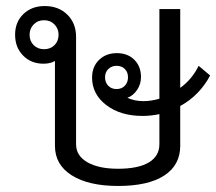

<svg xmlns="http://www.w3.org/2000/svg" viewBox="-20 -606 716 636"><path d="M577 -255V-123Q577 -59 524 -24.5Q471 10 371 10Q274 10 218 -25Q162 -60 162 -123V-404Q147 -395 124 -395Q83 -395 56.5 -422Q30 -449 30 -491Q30 -533 57.5 -559.5Q85 -586 128 -586Q174 -586 203 -557.5Q232 -529 232 -484V-128Q232 -90 269.5 -68.5Q307 -47 371 -47Q438 -47 473 -68Q508 -89 508 -128V-228Q481 -222 452 -222Q379 -222 332 -258Q285 -294 285 -349Q285 -385 308 -407.5Q331 -430 367 -430Q403 -430 425 -408Q447 -386 447 -351Q447 -327 434 -308Q421 -289 402 -282Q426 -271 455 -271Q481 -271 508 -279V-576H577V-315Q616 -343 638 -388L676 -356Q660 -325 634.5 -298.5Q609 -272 577 -255ZM174 -491Q174 -511 160.5 -525Q147 -539 126 -539Q105 -539 91.5 -525Q78 -511 78 -491Q78 -470 91.5 -456.5Q105 -443 126 -443Q147 -443 160.5 -456.5Q174 -470 174 -491ZM366 -311Q383 -311 393.5 -322Q404 -333 404 -350Q404 -367 393.5 -377.5Q383 -388 366 -388Q350 -388 339 -377.5Q328 -367 328 -350Q328 -333 338.5 -322Q349 -311 366 -311Z"/></svg>

Font: Sarabun Light
Style: Regular
Weight: 300
Designer: Suppakit Chalermlarp | Katatrad Co.,Ltd.
Foundry: Cadson Demak Co.,Ltd.
Version: Version 1.000; ttfautohint (v1.6)